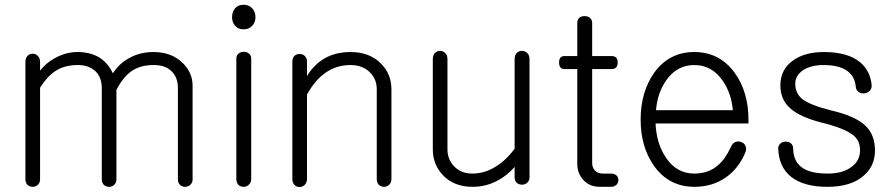

<svg xmlns="http://www.w3.org/2000/svg" viewBox="-20 -754 3699 793"><path d="M85 -498V-12.7Q85 1 93.8 9.8Q102.5 17.6 115.2 17.6Q127 17.6 135.7 9.8Q145.5 1 145.5 -12.7V-391.6Q177.7 -442.4 213.9 -463.9Q250 -485.4 301.8 -485.4Q348.6 -485.4 376 -458Q400.4 -432.6 400.4 -390.6V-12.7Q400.4 1 409.2 9.8Q418 17.6 430.7 17.6Q442.4 17.6 451.2 9.8Q460.9 1 460.9 -12.7V-382.8Q489.3 -437.5 524.4 -460.9Q559.6 -485.4 615.2 -485.4Q664.1 -485.4 690.4 -458Q714.8 -432.6 714.8 -390.6V-12.7Q714.8 1 723.6 9.8Q732.4 17.6 745.1 17.6Q756.8 17.6 765.6 9.8Q775.4 1 775.4 -12.7V-400.4Q775.4 -453.1 735.4 -493.2Q689.5 -539.1 613.3 -539.1Q557.6 -539.1 512.7 -513.7Q471.7 -491.2 446.3 -451.2Q428.7 -488.3 400.4 -509.8Q360.4 -539.1 299.8 -539.1Q252 -539.1 206.1 -513.7Q168.9 -493.2 145.5 -461.9V-498Q145.5 -514.6 135.7 -523.4Q127 -532.2 115.2 -532.2Q102.5 -532.2 93.8 -523.4Q85 -514.6 85 -498Z M956.1 -511.7V-14.6Q956.1 0 964.8 9.8Q973.6 17.6 986.3 17.6Q999 17.6 1007.8 8.8Q1017.6 0 1017.6 -14.6V-511.7Q1017.6 -525.4 1007.8 -533.2Q999 -540 986.3 -540Q973.6 -540 964.8 -532.2Q956.1 -525.4 956.1 -511.7ZM986.3 -734.4Q962.9 -734.4 950.2 -718.8Q938.5 -704.1 938.5 -682.6Q938.5 -662.1 950.2 -648.4Q962.9 -632.8 986.3 -632.8Q1008.8 -632.8 1022.5 -648.4Q1035.2 -663.1 1035.2 -682.6Q1035.2 -704.1 1022.5 -718.8Q1008.8 -734.4 986.3 -734.4Z M1187.5 -500V-14.6Q1187.5 1 1196.3 9.8Q1205.1 18.6 1217.8 18.6Q1229.5 17.6 1238.3 9.8Q1248 0 1248 -15.6V-363.3Q1282.2 -425.8 1328.1 -456.1Q1372.1 -485.4 1427.7 -485.4Q1478.5 -485.4 1508.8 -454.1Q1536.1 -426.8 1536.1 -384.8V-14.6Q1536.1 0 1544.9 9.8Q1553.7 17.6 1566.4 17.6Q1578.1 17.6 1586.9 9.8Q1596.7 0 1596.7 -14.6V-384.8Q1596.7 -448.2 1553.7 -491.2Q1506.8 -539.1 1427.7 -539.1Q1366.2 -539.1 1320.3 -512.7Q1276.4 -487.3 1248 -439.5V-500Q1248 -514.6 1238.3 -523.4Q1229.5 -531.2 1217.8 -531.2Q1205.1 -531.2 1196.3 -523.4Q1187.5 -514.6 1187.5 -500Z M2167 -21.5V-509.8Q2167 -526.4 2157.2 -535.2Q2148.4 -543.9 2135.7 -543.9Q2123 -543.9 2114.3 -535.2Q2105.5 -526.4 2105.5 -509.8V-139.6Q2069.3 -90.8 2026.4 -65.4Q1981.4 -37.1 1931.6 -37.1Q1882.8 -37.1 1854.5 -68.4Q1828.1 -96.7 1828.1 -136.7V-509.8Q1828.1 -526.4 1818.4 -535.2Q1809.6 -543.9 1797.9 -543.9Q1785.2 -543.9 1776.4 -535.2Q1767.6 -526.4 1767.6 -509.8V-136.7Q1767.6 -75.2 1808.6 -31.2Q1854.5 17.6 1931.6 17.6Q1987.3 17.6 2034.2 -7.8Q2074.2 -28.3 2105.5 -64.5V-21.5Q2105.5 -7.8 2114.3 1Q2123 8.8 2135.7 8.8Q2148.4 8.8 2157.2 1Q2167 -7.8 2167 -21.5Z M2364.3 -658.2V-522.5H2311.5Q2289.1 -522.5 2289.1 -496.1Q2289.1 -468.8 2311.5 -468.8H2364.3V-77.1Q2364.3 -39.1 2387.7 -12.7Q2413.1 17.6 2458 17.6H2503.9Q2517.6 17.6 2526.4 8.8Q2534.2 1 2534.2 -9.8Q2534.2 -21.5 2526.4 -29.3Q2517.6 -37.1 2503.9 -37.1H2468.8Q2447.3 -37.1 2435.5 -51.8Q2425.8 -63.5 2425.8 -81.1V-468.8H2505.9Q2531.2 -468.8 2531.2 -496.1Q2531.2 -522.5 2505.9 -522.5H2425.8V-658.2Q2425.8 -672.9 2416 -680.7Q2407.2 -687.5 2394.5 -687.5Q2381.8 -687.5 2373 -680.7Q2364.3 -672.9 2364.3 -658.2Z M2999 -147.5Q2975.6 -96.7 2945.3 -71.3Q2906.2 -37.1 2847.7 -37.1Q2773.4 -37.1 2729.5 -104.5Q2691.4 -161.1 2687.5 -244.1H3071.3V-259.8Q3071.3 -374 3014.6 -453.1Q2952.1 -539.1 2847.7 -539.1Q2743.2 -539.1 2681.6 -453.1Q2626 -374 2626 -259.8Q2626 -146.5 2681.6 -68.4Q2743.2 17.6 2847.7 17.6Q2921.9 17.6 2976.6 -20.5Q3030.3 -56.6 3058.6 -125Q3064.5 -139.6 3058.6 -152.3Q3053.7 -163.1 3042 -167Q3029.3 -171.9 3017.6 -168Q3004.9 -162.1 2999 -147.5ZM2689.5 -298.8Q2695.3 -370.1 2731.4 -421.9Q2775.4 -485.4 2847.7 -485.4Q2919.9 -485.4 2964.8 -420.9Q3001 -368.2 3006.8 -298.8Z M3382.8 -539.1Q3303.7 -539.1 3254.9 -503.9Q3203.1 -466.8 3203.1 -401.4Q3203.1 -340.8 3246.1 -304.7Q3285.2 -270.5 3372.1 -248Q3467.8 -224.6 3502.9 -196.3Q3532.2 -173.8 3532.2 -133.8Q3532.2 -90.8 3498 -65.4Q3461.9 -37.1 3398.4 -37.1Q3322.3 -37.1 3288.1 -65.4Q3255.9 -91.8 3255.9 -142.6Q3254.9 -156.2 3245.1 -163.1Q3236.3 -169.9 3223.6 -168.9Q3210.9 -168.9 3203.1 -161.1Q3193.4 -152.3 3194.3 -138.7Q3197.3 -62.5 3249 -22.5Q3300.8 17.6 3397.5 17.6Q3494.1 17.6 3545.9 -27.3Q3593.8 -67.4 3593.8 -132.8Q3593.8 -198.2 3553.7 -235.4Q3511.7 -275.4 3409.2 -298.8Q3325.2 -320.3 3293.9 -344.7Q3264.6 -368.2 3264.6 -408.2Q3264.6 -442.4 3297.9 -464.8Q3331.1 -485.4 3380.9 -485.4Q3446.3 -485.4 3479.5 -460.9Q3510.7 -438.5 3514.6 -395.5Q3515.6 -381.8 3526.4 -374Q3536.1 -367.2 3548.8 -368.2Q3562.5 -370.1 3571.3 -377.9Q3581.1 -387.7 3580.1 -401.4Q3575.2 -460.9 3532.2 -497.1Q3481.4 -539.1 3382.8 -539.1Z"/></svg>

Font: Gulim
Style: Regular
Weight: 400
Version: Version 2.21